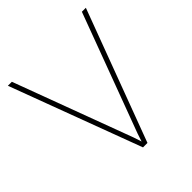

<svg xmlns="http://www.w3.org/2000/svg" viewBox="-192 -846 981 981"><g transform="rotate(-45 298.5 -355.5)"><path d="M580.6 -710.9 314.9 0H282.7L17.1 -710.9H45.9L284.7 -69.3L298.8 -26.4L313 -69.3L551.8 -710.9Z"/></g></svg>

Font: Mardoto Thin
Style: Regular
Weight: 250
Designer: Christian Robertson, Vahan Hovhannisyan
Foundry: Google
Version: Version 1.000